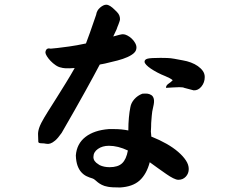

<svg xmlns="http://www.w3.org/2000/svg" viewBox="-20 -702 1040 832"><path d="M797.9 30.3Q797.9 49.8 785.2 63.5Q772.5 77.1 752.9 77.1Q744.1 77.1 730.5 70.3Q716.8 63.5 700.7 52.2Q684.6 41 666 27.8Q647.5 14.6 628.9 1Q615.2 52.7 585 80.1Q554.7 107.4 500 110.4Q463.9 110.4 448.2 107.4Q431.6 104.5 421.4 99.1Q411.1 93.8 404.3 88.4Q397.5 83 392.1 78.1Q386.7 73.2 380.9 71.3Q367.2 67.4 355 61.5Q342.8 55.7 332.5 44.4Q322.3 33.2 315.9 15.6Q309.6 -2 308.6 -28.3Q312.5 -79.1 350.1 -108.4Q387.7 -137.7 451.2 -142.6H476.6Q506.8 -142.6 536.1 -136.7Q536.1 -167 538.6 -192.9Q541 -218.8 544.9 -237.3Q547.9 -255.9 562 -272Q576.2 -288.1 596.7 -295.9Q597.7 -295.9 605 -296.4Q612.3 -296.9 620.1 -295.9Q627.9 -294.9 635.7 -290Q643.6 -285.2 646.5 -273.4Q649.4 -260.7 644 -239.3Q638.7 -217.8 637.7 -201.2Q637.7 -195.3 636.2 -182.6Q634.8 -169.9 634.8 -152.3L633.8 -131.8Q634.8 -115.2 635.7 -111.3Q636.7 -107.4 637.2 -108.4Q637.7 -109.4 637.7 -111.3Q637.7 -113.3 637.7 -109.4Q671.9 -95.7 701.2 -79.1Q730.5 -62.5 752 -43.9Q773.4 -25.4 785.6 -6.8Q797.9 11.7 797.9 30.3ZM435.5 -426.8Q428.7 -424.8 422.9 -424.3Q417 -423.8 412.1 -421.9Q389.6 -378.9 349.1 -305.7Q308.6 -232.4 247.1 -126Q230.5 -102.5 218.8 -92.8Q207 -83 197.8 -80.1Q188.5 -77.1 179.7 -79.1Q170.9 -81.1 160.2 -81.1Q146.5 -81.1 146 -87.4Q145.5 -93.8 145.5 -101.6Q145.5 -109.4 145 -116.2Q144.5 -123 145.5 -130.4Q146.5 -137.7 149.4 -147Q152.3 -156.2 159.2 -169.9Q169.9 -190.4 187.5 -218.3Q205.1 -246.1 225.1 -277.8Q245.1 -309.6 265.6 -342.8Q286.1 -376 303.7 -407.2Q277.3 -405.3 263.7 -406.2Q250 -407.2 245.1 -409.2Q233.4 -411.1 221.2 -419.4Q209 -427.7 199.2 -438Q189.5 -448.2 183.1 -458.5Q176.8 -468.8 176.8 -474.6Q176.8 -481.4 180.7 -486.8Q184.6 -492.2 192.4 -492.2Q194.3 -492.2 195.8 -491.7Q197.3 -491.2 200.2 -491.2L229.5 -494.1Q247.1 -496.1 279.3 -500.5Q311.5 -504.9 352.5 -513.7L370.1 -561.5L396.5 -637.7Q399.4 -657.2 414.1 -669.4Q428.7 -681.6 440.4 -681.6Q448.2 -681.6 457.5 -675.8Q466.8 -669.9 477.5 -659.2L487.3 -649.4Q500 -636.7 500 -619.1Q500 -615.2 498 -609.4Q496.1 -603.5 493.7 -597.2Q491.2 -590.8 488.8 -585Q486.3 -579.1 485.4 -575.2L470.7 -543.9Q484.4 -547.9 496.1 -550.8Q507.8 -553.7 512.7 -553.7Q521.5 -553.7 531.7 -548.3Q542 -543 550.8 -534.7Q559.6 -526.4 565.4 -516.1Q571.3 -505.9 571.3 -496.1Q571.3 -482.4 561 -472.7Q550.8 -462.9 532.2 -454.6Q513.7 -446.3 489.3 -439.9Q464.8 -433.6 435.5 -426.8ZM867.2 -368.2Q867.2 -344.7 853 -327.1Q838.9 -309.6 819.3 -310.5L778.3 -321.3Q773.4 -324.2 756.8 -324.2Q746.1 -324.2 732.4 -323.2Q718.8 -322.3 699.2 -321.3Q699.2 -332 710.4 -339.4Q721.7 -346.7 728.5 -354.5Q717.8 -363.3 696.3 -372.1Q678.7 -378.9 662.1 -387.7Q645.5 -396.5 633.3 -404.8Q621.1 -413.1 613.8 -420.9Q606.4 -428.7 606.4 -434.6Q606.4 -444.3 619.6 -447.8Q632.8 -451.2 675.8 -451.2Q689.5 -451.2 704.6 -450.7Q719.7 -450.2 735.4 -447.3L772.5 -440.4Q790 -437.5 807.1 -431.2Q824.2 -424.8 837.4 -415.5Q850.6 -406.2 858.9 -394.5Q867.2 -382.8 867.2 -368.2ZM534.2 -49.8Q491.2 -70.3 452.1 -70.3Q423.8 -70.3 404.3 -56.6Q384.8 -43 384.8 -21.5Q384.8 -2.9 406.2 9.8L412.1 13.7Q430.7 22.5 455.1 22.5Q491.2 22.5 509.3 5.4Q527.3 -11.7 534.2 -49.8Z"/></svg>

Font: JasonHandwriting1
Style: Regular
Weight: 400
Version: Version 1.48.20